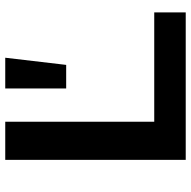

<svg xmlns="http://www.w3.org/2000/svg" viewBox="-18 -728 745 750"><g transform="rotate(-90 355.0 -352.5)"><path d="M106 0V-705H255V-123H682V0ZM385 -467V-705H505L477 -467Z"/></g></svg>

Font: Nunito Sans 10pt Expanded
Style: Bold
Weight: 700
Width: 7
Designer: Vernon Adams
Foundry: Vernon Adams
Version: Version 3.101;gftools[0.9.27]